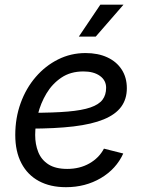

<svg xmlns="http://www.w3.org/2000/svg" viewBox="-20 -778 610 810"><path d="M258.3 11.7Q191.9 11.7 144 -14.2Q96.2 -40 70.3 -89.4Q44.4 -138.7 44.4 -208.5Q44.4 -280.3 67.1 -343Q89.8 -405.8 130.6 -453.1Q171.4 -500.5 225.1 -527.3Q278.8 -554.2 340.8 -554.2Q393.6 -554.2 432.6 -536.1Q471.7 -518.1 493.4 -484.6Q515.1 -451.2 515.1 -405.8Q515.1 -359.9 491.2 -327.4Q467.3 -294.9 417.5 -274.4Q367.7 -253.9 290 -244.6Q212.4 -235.4 105.5 -235.4L117.2 -302.2Q206.5 -302.2 266.4 -307.4Q326.2 -312.5 361.6 -324.7Q397 -336.9 412.4 -357.2Q427.7 -377.4 427.7 -407.7Q427.7 -439 401.6 -457.8Q375.5 -476.6 332 -476.6Q277.3 -476.6 238.8 -450.4Q200.2 -424.3 175.8 -383.3Q151.4 -342.3 139.9 -295.9Q128.4 -249.5 128.4 -208.5Q128.4 -168.9 141.4 -136.5Q154.3 -104 184.1 -84.7Q213.9 -65.4 263.7 -65.4Q316.4 -65.4 357.2 -88.6Q397.9 -111.8 418.5 -150.9L500 -130.4Q470.2 -64.9 405.3 -26.6Q340.3 11.7 258.3 11.7ZM312.5 -623.5 403.3 -758.3H501L383.8 -623.5Z"/></svg>

Font: Inter 16pt
Style: Italic
Weight: 400
Italic angle: -9.3988°
Version: Version 4.001;git-66647c0bb